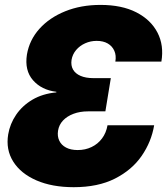

<svg xmlns="http://www.w3.org/2000/svg" viewBox="-20 -759 687 790"><path d="M283.2 11.2Q194.3 11.2 129.9 -16.8Q65.4 -44.9 34.4 -94.2Q3.4 -143.6 13.7 -206.1Q21 -249.5 46.4 -286.9Q71.8 -324.2 113.5 -348.9Q155.3 -373.5 211.9 -378.9V-381.3Q150.9 -388.7 115.7 -429Q80.6 -469.2 90.8 -534.7Q101.1 -594.7 142.3 -640.6Q183.6 -686.5 248.3 -712.6Q313 -738.8 393.6 -738.8Q481 -738.8 540.8 -708.3Q600.6 -677.7 627.9 -625Q655.3 -572.3 644 -505.4H454.6Q459 -530.8 450.4 -550Q441.9 -569.3 423.3 -580.1Q404.8 -590.8 377.9 -590.8Q352.5 -590.8 330.3 -580.8Q308.1 -570.8 293.2 -553.2Q278.3 -535.6 274.4 -512.7Q271 -489.7 280.5 -472.9Q290 -456.1 311.5 -446.8Q333 -437.5 364.7 -437.5H436L413.6 -300.8H342.3Q309.1 -300.8 282.5 -290.8Q255.9 -280.8 239.3 -263.2Q222.7 -245.6 218.8 -221.2Q215.3 -198.2 223.9 -180.2Q232.4 -162.1 251.7 -151.9Q271 -141.6 299.8 -141.6Q331.1 -141.6 356.9 -154.1Q382.8 -166.5 399.9 -189.5Q417 -212.4 422.4 -243.7H614.3Q603 -175.8 563 -117.7Q522.9 -59.6 453.1 -24.2Q383.3 11.2 283.2 11.2Z"/></svg>

Font: Inter 28pt Black
Style: Italic
Weight: 900
Italic angle: -9.3988°
Designer: Rasmus Andersson
Foundry: rsms
Version: Version 4.001;git-66647c0bb